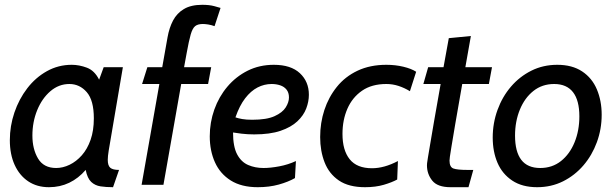

<svg xmlns="http://www.w3.org/2000/svg" viewBox="-20 -770 2566 800"><path d="M184 10Q134 10 97.5 -14.5Q61 -39 41 -83Q21 -127 21 -186Q21 -245 40 -301Q59 -357 93.5 -402Q128 -447 175.5 -473.5Q223 -500 279 -500Q310 -500 342 -488Q374 -476 393 -438L412 -490H492L433 -143Q431 -131 430 -121Q429 -111 429 -104Q429 -80 439.5 -71Q450 -62 476 -62L451 10Q422 10 399 6.5Q376 3 360 -12Q344 -27 337 -62Q307 -27 268.5 -8.5Q230 10 184 10ZM214 -70Q242 -70 270 -83.5Q298 -97 321 -123Q344 -149 357.5 -187.5Q371 -226 371 -277Q371 -352 341.5 -386Q312 -420 269 -420Q225 -420 190 -390Q155 -360 135 -311Q115 -262 115 -205Q115 -149 138.5 -109.5Q162 -70 214 -70Z M570 0 644 -420H572L594 -490H656L678 -614Q685 -654 701 -684.5Q717 -715 746.5 -732.5Q776 -750 823 -750Q852 -750 872.5 -744.5Q893 -739 899 -737L874 -661Q860 -666 847.5 -668Q835 -670 825 -670Q804 -670 793 -661Q782 -652 774.5 -626Q767 -600 758 -550L747 -490H860L847 -420H735L661 0Z M1054 10Q986 10 941.5 -18Q897 -46 875.5 -94Q854 -142 854 -202Q854 -260 873 -313.5Q892 -367 927.5 -409Q963 -451 1012 -475.5Q1061 -500 1121 -500Q1192 -500 1229.5 -465Q1267 -430 1267 -375Q1267 -347 1256 -318Q1245 -289 1219 -264.5Q1193 -240 1149 -225Q1105 -210 1039 -210Q1012 -210 986.5 -213Q961 -216 951 -218Q951 -159 968 -127Q985 -95 1014 -82.5Q1043 -70 1078 -70Q1107 -70 1144 -77Q1181 -84 1213 -99L1209 -28Q1181 -12 1141.5 -1Q1102 10 1054 10ZM1031 -271Q1091 -271 1124 -286Q1157 -301 1170.5 -322.5Q1184 -344 1184 -364Q1184 -384 1174 -396.5Q1164 -409 1147.5 -414.5Q1131 -420 1112 -420Q1081 -420 1053 -405.5Q1025 -391 1001.5 -360.5Q978 -330 961 -281Q972 -277 989 -274Q1006 -271 1031 -271Z M1501 10Q1433 10 1392 -18Q1351 -46 1332.5 -93.5Q1314 -141 1314 -199Q1314 -258 1331.5 -311.5Q1349 -365 1383.5 -408Q1418 -451 1470 -475.5Q1522 -500 1590 -500Q1627 -500 1660.5 -492Q1694 -484 1714 -471L1688 -390Q1665 -404 1640.5 -412Q1616 -420 1590 -420Q1529 -420 1488.5 -392Q1448 -364 1427.5 -317Q1407 -270 1407 -212Q1407 -144 1437 -106.5Q1467 -69 1530 -69Q1581 -69 1638 -99L1635 -22Q1613 -10 1579 0Q1545 10 1501 10Z M1857 10Q1803 10 1781 -17.5Q1759 -45 1759 -81Q1759 -84 1759.5 -90Q1760 -96 1763 -113.5Q1766 -131 1772 -167Q1778 -203 1788.5 -264Q1799 -325 1816 -420H1744L1764 -490H1828L1850 -611L1942 -620L1919 -490H2030L2017 -420H1906Q1887 -313 1876.5 -251Q1866 -189 1861 -158.5Q1856 -128 1854.5 -117Q1853 -106 1853 -101Q1853 -74 1869 -68Q1885 -62 1928 -62H1952L1932 10Z M2218 10Q2156 10 2114.5 -17.5Q2073 -45 2053 -91.5Q2033 -138 2033 -197Q2033 -257 2053 -312Q2073 -367 2109 -409Q2145 -451 2194 -475.5Q2243 -500 2302 -500Q2364 -500 2405.5 -472.5Q2447 -445 2467 -397.5Q2487 -350 2487 -292Q2487 -232 2467 -177.5Q2447 -123 2411 -81Q2375 -39 2326 -14.5Q2277 10 2218 10ZM2231 -70Q2281 -70 2317.5 -99Q2354 -128 2374 -177Q2394 -226 2394 -285Q2394 -352 2367.5 -386Q2341 -420 2289 -420Q2239 -420 2202.5 -391Q2166 -362 2146 -313Q2126 -264 2126 -205Q2126 -138 2152 -104Q2178 -70 2231 -70Z"/></svg>

Font: Cabin VF Beta
Style: Italic
Weight: 400
Italic angle: -7°
Designer: Pablo Impallari
Foundry: Pablo Impallari. http://www.impallari.com Igino Marini. http://www.ikern.com
Version: Version 2.300